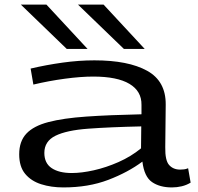

<svg xmlns="http://www.w3.org/2000/svg" viewBox="-20 -810 866 840"><path d="M64 -135Q64 -192 95.5 -225.5Q127 -259 192 -276Q257 -293 358 -300Q459 -307 599 -310V-351Q600 -411 546.5 -443Q493 -475 388 -475Q333 -475 263 -465.5Q193 -456 126 -440L114 -510Q182 -526 253.5 -536Q325 -546 393 -546Q541 -546 623.5 -500.5Q706 -455 705 -352L703 -166Q702 -108 720 -88Q738 -68 768 -68Q776 -68 785 -69Q794 -70 803 -74L814 -11Q796 0 775 5Q754 10 732 10Q679 10 645 -13.5Q611 -37 603 -103Q540 -56 453.5 -23Q367 10 257 10Q204 10 160 -4Q116 -18 90 -49.5Q64 -81 64 -135ZM174 -141Q174 -96 206 -74.5Q238 -53 294 -53Q337 -53 390.5 -65Q444 -77 498.5 -101Q553 -125 597 -161L598 -257Q461 -254 366 -247Q271 -240 222.5 -216Q174 -192 174 -141ZM272 -596 71 -790H183L363 -596ZM522 -596 321 -790H433L613 -596Z"/></svg>

Font: Georama ExtraExtended
Style: Regular
Weight: 400
Width: 8
Designer: Jean-Baptiste Levee
Foundry: Production Type
Version: Version 1.000